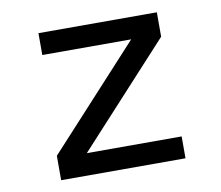

<svg xmlns="http://www.w3.org/2000/svg" viewBox="-63 -591 766 666"><g transform="rotate(-10 320.0 -258.0)"><path d="M101 0V-86L425 -439H112V-516H529V-430L205 -77H539V0Z"/></g></svg>

Font: Writer
Style: Regular
Weight: 400
Monospace: yes
Designer: Mike Abbink, Paul van der Laan, Pieter van Rosmalen
Foundry: Bold Monday
Version: Version 2.001 2020